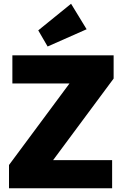

<svg xmlns="http://www.w3.org/2000/svg" viewBox="-20 -1004 657 1024"><path d="M28 -124 370 -585H586L244 -124ZM28 0V-124L135 -150H578V0ZM46 -559V-709H586V-585L478 -559ZM234 -756 184 -842 359 -984 442 -848Z"/></svg>

Font: Outfit Thin ExtraBold
Style: Regular
Weight: 800
Version: Version 1.100;gftools[0.9.27]